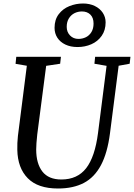

<svg xmlns="http://www.w3.org/2000/svg" viewBox="-20 -1068 766 1098"><path d="M609 -306Q594.5 -193.5 557.5 -123.8Q520.5 -54 459.8 -22Q399 10 311.5 10Q196.5 10 138.8 -48.8Q81 -107.5 79 -211Q78 -250 82.5 -291L133.5 -692L69 -703L73 -743H328.5L324 -703.5L244 -691.5L193 -299Q187 -243.5 187 -213Q187 -133 222.2 -87.2Q257.5 -41.5 331 -41.5Q422.5 -41.5 472.8 -106.2Q523 -171 540.5 -307L589.5 -691.5L520 -703.5L524 -743H726L721.5 -703.5L658.5 -692ZM292 -909Q292 -955.5 315.8 -986.8Q339.5 -1018 376.8 -1033Q414 -1048 455 -1048Q492.5 -1048 522 -1033.8Q551.5 -1019.5 567.8 -994.8Q584 -970 584 -940.5Q584 -895 561.5 -863Q539 -831 502.5 -815Q466 -799 423.5 -799Q383.5 -799 353.8 -813.2Q324 -827.5 308 -852.2Q292 -877 292 -909ZM515 -933.5Q515 -966.5 496.8 -984.5Q478.5 -1002.5 448.5 -1002.5Q426 -1002.5 406.2 -992.8Q386.5 -983 374 -963Q361.5 -943 361.5 -914.5Q361.5 -885 380.5 -865.2Q399.5 -845.5 428.5 -845.5Q451 -845.5 470.8 -855Q490.5 -864.5 502.8 -884.5Q515 -904.5 515 -933.5Z"/></svg>

Font: Merriweather Text
Style: Italic
Weight: 400
Italic angle: -7.8°
Designer: Eben Sorkin
Foundry: Eben Sorkin
Version: Version 2.100